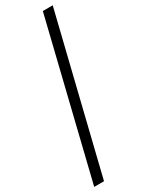

<svg xmlns="http://www.w3.org/2000/svg" viewBox="-240 -845 766 1001"><g transform="rotate(-30 143.0 -344.0)"><path d="M0 120 226.5 -808H286L59 120Z"/></g></svg>

Font: Encode Sans SC Condensed Thin Light
Style: Regular
Weight: 300
Version: Version 3.002